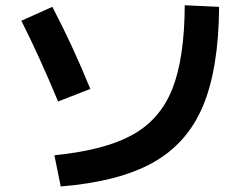

<svg xmlns="http://www.w3.org/2000/svg" viewBox="-20 -712 904 715"><path d="M668 -692.4 795.9 -686.5Q794.4 -457.5 736.1 -317.9Q677.7 -178.2 550 -106.7Q422.4 -35.2 206.1 -17.6L182.6 -133.8Q369.1 -152.3 472.9 -209.7Q576.7 -267.1 621.8 -381.1Q667 -495.1 668 -692.4ZM59.6 -634.8 174.8 -686.5Q246.6 -550.8 316.4 -380.9L196.3 -334Q128.9 -496.6 59.6 -634.8Z"/></svg>

Font: Pretendard GOV
Style: Bold
Weight: 700
Designer: Base glyphs from Inter by Rasmus Andersson; Hangeul glyphs from Noto Sans CJK(Source Han Sans) by Jang Soo-young and Kan
Foundry: Kil Hyung-jin
Version: Version 1.309